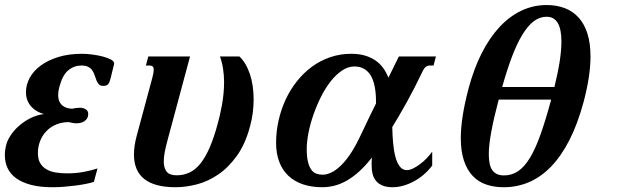

<svg xmlns="http://www.w3.org/2000/svg" viewBox="-24 -747 2498 777"><path d="M305.7 -481.9Q275.9 -481.9 252.4 -462.6Q229 -443.4 216.3 -395.5Q211.4 -377.4 211.4 -362.8Q211.4 -346.2 216.8 -335.4Q222.2 -324.7 230.7 -318.4Q239.3 -312 249.3 -309.6Q259.3 -307.1 268.6 -307.1Q275.4 -308.6 283.4 -309.8Q291.5 -311 299.3 -311Q313 -311 323 -304.7Q333 -298.3 333 -286.1Q333 -275.4 328.6 -268.1Q324.2 -260.7 317.4 -256.3Q310.5 -252 302.2 -250Q293.9 -248 286.1 -248Q278.3 -248 270.5 -249.3Q262.7 -250.5 255.4 -252.9Q226.6 -252.9 203.4 -243.2Q180.2 -233.4 163.8 -216.3Q147.5 -199.2 138.4 -176.5Q129.4 -153.8 129.4 -127.4Q129.4 -103 138.4 -87.4Q147.5 -71.8 163.3 -62.3Q179.2 -52.7 200.7 -49.1Q222.2 -45.4 247.1 -45.4Q283.7 -45.4 314.7 -51.3Q345.7 -57.1 370.6 -65.4L356 -11.2Q343.3 -6.8 324 -2.9Q304.7 1 282 3.9Q259.3 6.8 235.1 8.8Q210.9 10.7 188.5 10.7Q137.7 10.7 101.1 1Q64.5 -8.8 41 -25.9Q17.6 -43 6.6 -66.9Q-4.4 -90.8 -4.4 -118.7Q-4.4 -141.1 2 -163.6Q6.3 -179.7 19 -199.2Q31.7 -218.8 51.3 -236.3Q70.8 -253.9 96.7 -267.6Q122.6 -281.2 153.8 -285.6Q139.6 -289.1 126.5 -296.4Q113.3 -303.7 103.3 -314.7Q93.3 -325.7 87.2 -340.3Q81.1 -355 81.1 -374Q81.1 -404.3 96.4 -432.4Q111.8 -460.4 141.1 -481.9Q170.4 -503.4 212.4 -516.4Q254.4 -529.3 308.1 -529.3Q326.7 -529.3 349.4 -526.4Q372.1 -523.4 391.8 -518.3Q411.6 -513.2 424.8 -506.1Q438 -499 438 -490.2Q438 -488.3 437.5 -486.8L424.3 -433.1Q420.4 -416 414.8 -407.7Q409.2 -399.4 394 -399.4Q382.3 -399.4 376.5 -405.5Q370.6 -411.6 366.7 -420.9Q362.8 -430.2 359.6 -440.7Q356.4 -451.2 350.6 -460.4Q344.7 -469.7 334.2 -475.8Q323.7 -481.9 305.7 -481.9Z M592.8 -433.6Q595.2 -443.8 596.7 -451.4Q598.1 -459 598.1 -464.4Q598.1 -474.6 593.5 -478.3Q588.9 -481.9 580.1 -481.9H566.4L576.2 -518.6H745.1L652.3 -173.3Q646.5 -151.4 642.6 -130.9Q638.7 -110.4 638.7 -93.3Q638.7 -68.4 649.9 -53Q661.1 -37.6 690.9 -37.6Q719.7 -37.6 743.9 -49.3Q768.1 -61 788.1 -86.4Q808.1 -111.8 825.2 -151.6Q842.3 -191.4 857.4 -247.6Q861.3 -261.7 865.7 -280.5Q870.1 -299.3 874 -320.8Q877.9 -342.3 880.4 -366.2Q882.8 -390.1 882.8 -414.6Q882.8 -441.4 878.9 -467.5Q875 -493.7 866.2 -518.6H944.8Q971.7 -493.2 987.1 -447.8Q1002.4 -402.3 1002.4 -344.7Q1002.4 -318.4 999 -291Q995.6 -263.7 987.8 -235.4Q968.8 -164.1 934.8 -116.7Q900.9 -69.3 859.4 -41Q817.9 -12.7 772.9 -1Q728 10.7 686.5 10.7Q518.1 10.7 518.1 -121.6Q518.1 -155.8 528.8 -195.8Z M1622.6 -58.6Q1633.8 -58.6 1647.5 -65.2Q1661.1 -71.8 1675.3 -82.3Q1689.5 -92.8 1702.4 -106.2Q1715.3 -119.6 1725.1 -133.3V-77.1Q1709 -55.7 1689.5 -39.3Q1669.9 -22.9 1648.9 -12Q1627.9 -1 1606.4 4.9Q1585 10.7 1564.9 10.7Q1540.5 10.7 1524.2 3.9Q1507.8 -2.9 1498 -14.6Q1488.3 -26.4 1484.1 -42Q1480 -57.6 1480 -75.7Q1480 -83.5 1480 -92Q1480 -100.6 1481 -109.4Q1455.1 -76.2 1429.7 -53.2Q1404.3 -30.3 1379.4 -16.1Q1354.5 -2 1329.6 4.4Q1304.7 10.7 1280.3 10.7Q1236.8 10.7 1202.1 -1Q1167.5 -12.7 1143.3 -35.4Q1119.1 -58.1 1106.2 -91.8Q1093.3 -125.5 1093.3 -168.9Q1093.3 -214.4 1103.3 -259Q1113.3 -303.7 1131.8 -343.8Q1150.4 -383.8 1177.2 -417.7Q1204.1 -451.7 1237.8 -476.6Q1271.5 -501.5 1311.8 -515.4Q1352.1 -529.3 1397 -529.3Q1428.7 -529.3 1453.4 -522Q1478 -514.6 1496.3 -501.7Q1514.6 -488.8 1527.3 -470.9Q1540 -453.1 1547.9 -432.6Q1560.1 -457 1570.8 -479.2Q1581.5 -501.5 1590.3 -518.6H1740.2L1730.5 -481.9H1716.8Q1706.5 -481.9 1699.5 -476.8Q1692.4 -471.7 1685.1 -456.1Q1653.3 -389.6 1622.3 -333.7Q1591.3 -277.8 1563.5 -232.9Q1564 -201.2 1566.7 -170.2Q1569.3 -139.2 1575.7 -114.3Q1582 -89.4 1593.3 -74Q1604.5 -58.6 1622.6 -58.6ZM1497.6 -336.9Q1497.6 -370.1 1492.4 -396.5Q1487.3 -422.9 1476.6 -440.9Q1465.8 -459 1449.2 -468.5Q1432.6 -478 1410.2 -478Q1384.3 -478 1359.9 -461.4Q1335.4 -444.8 1314 -417.5Q1292.5 -390.1 1274.9 -355Q1257.3 -319.8 1244.4 -282.7Q1231.4 -245.6 1224.4 -209.5Q1217.3 -173.3 1217.3 -144.5Q1217.3 -112.8 1222.2 -92.5Q1227.1 -72.3 1235.6 -60.5Q1244.1 -48.8 1255.9 -44.4Q1267.6 -40 1281.7 -40Q1297.4 -40 1315.2 -48.1Q1333 -56.2 1351.8 -73.5Q1370.6 -90.8 1389.9 -118.2Q1409.2 -145.5 1428.2 -184.6Q1434.1 -196.3 1441.7 -212.2Q1449.2 -228 1458 -246.6Q1466.8 -265.1 1476.8 -285.9Q1486.8 -306.6 1497.6 -328.1Z M2014.6 10.7Q1975.6 10.7 1943.6 -0.2Q1911.6 -11.2 1888.9 -35.2Q1866.2 -59.1 1853.5 -96.9Q1840.8 -134.8 1840.8 -189Q1840.8 -229 1848.4 -278.1Q1856 -327.1 1871.6 -386.7Q1893.1 -467.8 1925 -531Q1957 -594.2 1997.6 -637.7Q2038.1 -681.2 2086.2 -703.9Q2134.3 -726.6 2188 -726.6Q2229 -726.6 2262 -713.9Q2294.9 -701.2 2318.1 -675.3Q2341.3 -649.4 2353.5 -610.4Q2365.7 -571.3 2365.7 -518.1Q2365.7 -480 2358.9 -434.3Q2352.1 -388.7 2337.9 -335Q2313.5 -244.6 2280 -179.4Q2246.6 -114.3 2205.3 -72Q2164.1 -29.8 2116 -9.5Q2067.9 10.7 2014.6 10.7ZM2015.6 -37.1Q2046.9 -37.1 2072.3 -54Q2097.7 -70.8 2120.1 -107.4Q2142.6 -144 2163.3 -202.4Q2184.1 -260.7 2206.5 -343.8H1994.1Q1974.1 -268.1 1964.1 -213.6Q1954.1 -159.2 1954.1 -122.6Q1954.1 -77.1 1969.2 -57.1Q1984.4 -37.1 2015.6 -37.1ZM2188 -679.2Q2160.2 -679.2 2136.2 -661.1Q2112.3 -643.1 2090.3 -607.2Q2068.4 -571.3 2048.1 -518.1Q2027.8 -464.8 2008.3 -395H2219.7Q2233.9 -452.6 2241 -498.5Q2248 -544.4 2248 -579.1Q2248 -679.2 2188 -679.2Z"/></svg>

Font: Arian AMU Serif
Style: Bold Italic
Weight: 700
Italic angle: -15°
Designer: Ruben Hakobyan (Tarumian)
Foundry: Ruben Hakobyan (Tarumian)
Version: Version 1.002